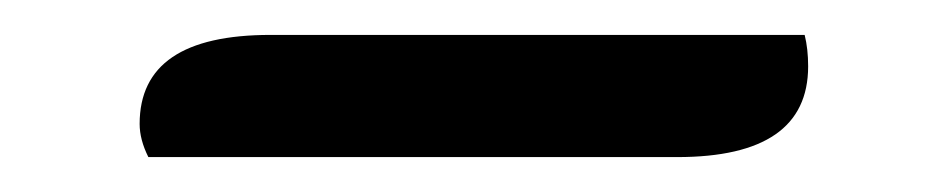

<svg xmlns="http://www.w3.org/2000/svg" viewBox="-20 -399 543 110"><path d="M135 -379H441Q443 -371 443 -361Q443 -309 368 -309H65Q60 -319 60 -328Q60 -379 135 -379Z"/></svg>

Font: Laila
Style: Regular
Weight: 400
Designer: Hitesh Malaviya
Foundry: Indian Type Foundry
Version: Version 1.302;PS 1.0;hotconv 1.0.78;makeotf.lib2.5.61930; tt